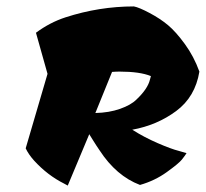

<svg xmlns="http://www.w3.org/2000/svg" viewBox="-20 -540 641 598"><path d="M128 -310 92 -438Q135 -470 184 -486Q289 -520 397 -520Q413 -517 446 -499.5Q479 -482 503.5 -461.5Q528 -441 556 -402.5Q584 -364 601 -317Q588 -238 528.5 -194Q469 -150 392 -136Q428 -113 470.5 -94.5Q513 -76 537 -70L561 -63Q556 -55 546.5 -43Q537 -31 499.5 -4Q462 23 416 36Q342 8 290 -72Q279 -88 269.5 -103.5Q260 -119 258 -122L191 38L180 32Q128 6 86 -40Q69 -59 60 -78ZM450 -303Q416 -317 352 -317Q341 -317 329 -316L277 -188Q320 -189 354 -201Q388 -213 405 -230Q440 -263 447 -292Z"/></svg>

Font: Ceviche One
Style: Regular
Weight: 400
Version: Version 1.002